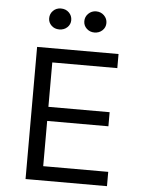

<svg xmlns="http://www.w3.org/2000/svg" viewBox="-56 -865 675 909"><g transform="rotate(5 281.0 -410.0)"><path d="M100 0V-628H487V-561H178V-350H469V-283H178V-68H487V0ZM364 -719.5Q342.5 -719.5 327.2 -733.8Q312 -748 312 -769Q312 -790 327.2 -805Q342.5 -820 364 -820Q386.5 -820 401.8 -805Q417 -790 417 -769Q417 -748 401.8 -733.8Q386.5 -719.5 364 -719.5ZM197 -719.5Q174.5 -719.5 159.8 -733.8Q145 -748 145 -768Q145 -789.5 159.8 -804.2Q174.5 -819 197 -819Q220 -819 235 -804.2Q250 -789.5 250 -768Q250 -748 235 -733.8Q220 -719.5 197 -719.5Z"/></g></svg>

Font: Karla ExtraLight
Style: Regular
Weight: 400
Version: Version 2.001